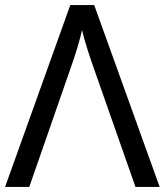

<svg xmlns="http://www.w3.org/2000/svg" viewBox="-30 -734 647 754"><path d="M340 -714 597 0H502L344 -450Q308 -550 292 -616Q281 -561 242 -451L85 0H-10L246 -714Z"/></svg>

Font: Advent Sans Logo
Style: Regular
Weight: 400
Designer: Types & Symbols
Foundry: Types & Symbols
Version: Version 1.002